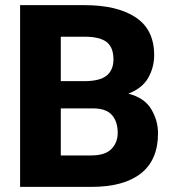

<svg xmlns="http://www.w3.org/2000/svg" viewBox="-20 -731 682 751"><path d="M336.4 0H58.6V-710.9H310.5Q438.5 -710.9 510.7 -663.1Q583 -615.2 583 -515.6Q583 -467.3 559.6 -426.3Q536.1 -385.3 481.9 -364.7Q544.9 -348.6 571.5 -304.2Q598.1 -259.8 598.1 -209.5Q598.1 -105.5 531.2 -52.7Q464.4 0 336.4 0ZM310.5 -587.4H217.8V-413.6H310.1Q370.1 -413.6 397 -435.3Q423.8 -457 423.8 -498.5Q423.8 -545.9 397 -566.7Q370.1 -587.4 310.5 -587.4ZM440.4 -211.4Q440.4 -255.4 417.7 -281.2Q395 -307.1 342.8 -307.1H217.8V-123H336.4Q391.6 -123 416 -148.4Q440.4 -173.8 440.4 -211.4Z"/></svg>

Font: Vazirmatn UI ExtraBold
Style: Regular
Weight: 800
Designer: Saber Rastikerdar
Foundry: Saber Rastikerdar
Version: Version 33.003